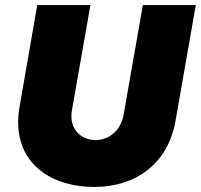

<svg xmlns="http://www.w3.org/2000/svg" viewBox="-20 -720 793 758"><path d="M353 18C514 18 643 -72 673 -243L753 -700H544L468 -267C456 -200 406 -167 358 -167C300 -167 251 -210 264 -285L337 -700H127L57 -297C22 -93 164 18 353 18Z"/></svg>

Font: Fixel Display 20240404 Black
Style: Italic
Weight: 900
Italic angle: -10°
Designer: AlfaBravo + MacPaw
Foundry: Kyrylo Tkachov, Marchela Mozhyna, Serhii Makarenko, Maria Weinstein, Zakhar Kryvoshyya
Version: Version 1.211;Glyphs 3.2 (3225)